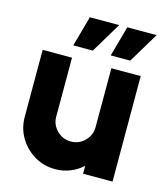

<svg xmlns="http://www.w3.org/2000/svg" viewBox="-107 -783 760 879"><g transform="rotate(15 272.5 -343.5)"><path d="M40 -183V-500H179V-221Q179 -182.5 206.5 -155.2Q234 -128 272.5 -128Q311 -128 338.2 -155.2Q365.5 -182.5 365.5 -221V-500H504.5L505 0H365.5V-37.5Q340 -14 306.8 -0.5Q273.5 13 236 13Q181.5 13 137.2 -13.5Q93 -40 66.5 -84.2Q40 -128.5 40 -183ZM347.5 -556 387.5 -700H526.5L440 -556ZM170 -556 210 -700H349L262.5 -556Z"/></g></svg>

Font: Urbanist ExtraBold
Style: Regular
Weight: 800
Designer: Corey Hu
Foundry: Corey Hu
Version: Version 1.330; ttfautohint (v1.8.4.7-5d5b)